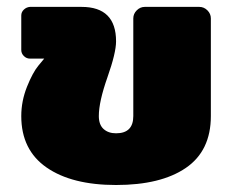

<svg xmlns="http://www.w3.org/2000/svg" viewBox="-20 -520 669 557"><path d="M41.7 -183.3Q41.7 -226.7 58.3 -268.3Q75 -310 91.7 -330L108.3 -350H66.7Q56.7 -350 49.2 -357.5Q41.7 -365 41.7 -375V-475Q41.7 -485 49.2 -492.1Q56.7 -499.2 66.7 -500H216.7Q316.7 -500 316.7 -400Q316.7 -366.7 291.7 -295.8Q266.7 -225 266.7 -183.3Q266.7 -158.3 280.4 -145.8Q294.2 -133.3 316.7 -133.3Q366.7 -133.3 366.7 -183.3V-466.7Q366.7 -480 376.7 -490Q386.7 -500 400 -500H558.3Q571.7 -500 581.7 -490Q591.7 -480 591.7 -466.7V-183.3Q591.7 -82.5 519.2 -32.9Q446.7 16.7 316.7 16.7Q188.3 16.7 115 -34.2Q41.7 -85 41.7 -183.3Z"/></svg>

Font: BoonTook Mon
Style: Regular
Weight: 400
Designer: Sungsit Sawaiwan
Foundry: FontUni
Version: Version 3.0